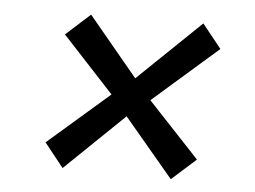

<svg xmlns="http://www.w3.org/2000/svg" viewBox="-41 -666 751 566"><g transform="rotate(5 335.0 -383.0)"><path d="M337.5 -323.1 162.7 -154.7 106.1 -225.8 287.5 -383.4 135.3 -547.8 207.2 -612.6 353 -436.9 539 -615.6 595.6 -544.9 403.1 -376.5 555.2 -214.1 483.3 -149.8Z"/></g></svg>

Font: Merriweather Sans Variable Regular
Style: Italic
Weight: 300
Italic angle: -8°
Designer: Eben Sorkin
Foundry: Eben Sorkin
Version: Version 2.001